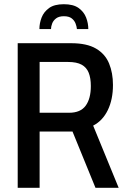

<svg xmlns="http://www.w3.org/2000/svg" viewBox="-20 -891 603 911"><path d="M64 0V-686H318Q392 -686 435.5 -660.5Q479 -635 497.5 -590Q516 -545 516 -488Q516 -419 491.5 -368.5Q467 -318 422 -295L543 0H433L324 -267H168V0ZM168 -356H308Q362 -356 386.5 -389.5Q411 -423 411 -483Q411 -520 401 -545.5Q391 -571 367.5 -584Q344 -597 303 -597H168ZM167 -753Q167 -781 177.5 -808Q188 -835 213 -853Q238 -871 283 -871Q328 -871 353 -853Q378 -835 388.5 -808Q399 -781 399 -753H345Q344 -765 338.5 -779.5Q333 -794 320 -804Q307 -814 283 -814Q260 -814 246.5 -804Q233 -794 227.5 -779.5Q222 -765 222 -753Z"/></svg>

Font: Archivo Condensed Medium
Style: Regular
Weight: 500
Width: 3
Designer: Hector Gatti
Foundry: Omnibus-Type
Version: Version 2.001